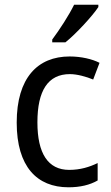

<svg xmlns="http://www.w3.org/2000/svg" viewBox="-20 -786 471 816"><path d="M398 -756V-766H295C273 -721 234 -661 202 -618V-606H258C303 -642 373 -718 398 -756ZM271 10C321 10 362 0 395 -19V-93C360 -76 321 -64 274 -64C184 -64 139 -134 139 -266C139 -401 184 -471 277 -471C308 -471 347 -460 376 -448L403 -519C372 -535 325 -546 276 -546C140 -546 51 -455 51 -265C51 -78 137 10 271 10Z"/></svg>

Font: Noto Sans Sinhala SemiCondensed
Style: Regular
Weight: 400
Width: 4
Designer: Jelle Bosma - Monotype Design Team
Foundry: Monotype Imaging Inc.
Version: Version 2.006